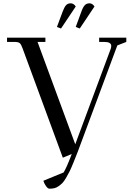

<svg xmlns="http://www.w3.org/2000/svg" viewBox="-20 -927 793 1146"><path d="M22 -676.8V-702.1H251V-676.8H204.1L429.2 -65.9L641.1 -636.2Q644 -645 644 -652.8Q644 -676.8 602.1 -676.8H571.8V-702.1H733.9V-676.8L680.2 -655.8L473.1 -99.1Q454.6 -48.8 443.4 -19.5Q432.1 9.8 418 44.4Q403.8 79.1 394.8 97.2Q385.7 115.2 373.5 136Q361.3 156.7 351.6 166.3Q341.8 175.8 329.3 184.6Q316.9 193.4 304 196.3Q291 199.2 274.9 199.2Q265.6 199.2 254.6 183.8Q243.7 168.5 238.8 151.9L359.9 102.1Q377.4 74.2 408.2 -7.8L355 14.2L115.2 -637.2Q106.4 -662.1 97.9 -669.4Q89.4 -676.8 65.9 -676.8ZM319.8 -766.1 354 -857.9Q364.3 -885.3 374.5 -896.2Q384.8 -907.2 401.9 -907.2Q419.9 -907.2 432.1 -888.2L344.2 -756.8ZM432.1 -766.1 465.8 -857.9Q475.6 -885.3 486.3 -896.2Q497.1 -907.2 514.2 -907.2Q531.7 -907.2 543.9 -888.2L456.1 -756.8Z"/></svg>

Font: Dihjauti S
Style: Bold
Weight: 700
Designer: T. Christopher White
Version: Version 3.0.0